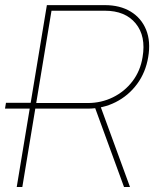

<svg xmlns="http://www.w3.org/2000/svg" viewBox="-20 -748 617 768"><path d="M106.9 -313.5H0L3.9 -336.9H110.8ZM46.9 0 167.5 -727.5H399.4Q460 -727.5 502.7 -701.7Q545.4 -675.8 564.5 -628.9Q583.5 -582 572.8 -519.5Q562.5 -458 528.1 -411.6Q493.7 -365.2 442.6 -339.4Q391.6 -313.5 330.6 -313.5H110.4L114.3 -335.9H330.6Q385.3 -335.9 431.9 -358.9Q478.5 -381.8 510 -423.1Q541.5 -464.4 550.3 -519.5Q564.5 -603.5 522.7 -654.3Q481 -705.1 399.4 -705.1H186L69.3 0ZM476.1 0 355 -331.1H378.9L500 0Z"/></svg>

Font: Inter 28pt Thin
Style: Italic
Weight: 250
Italic angle: -9.3988°
Designer: Rasmus Andersson
Foundry: rsms
Version: Version 4.001;git-66647c0bb